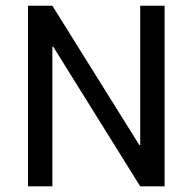

<svg xmlns="http://www.w3.org/2000/svg" viewBox="-20 -660 682 680"><path d="M563 -639.6V0H476.6L168.5 -494.6L165.5 -494.1V0H79.1V-639.6H165.5L473.6 -146L476.6 -147V-639.6Z"/></svg>

Font: Yantramanav
Style: Regular
Weight: 400
Version: Version 1.001;PS 1.0;hotconv 1.0.72;makeotf.lib2.5.5900; ttf